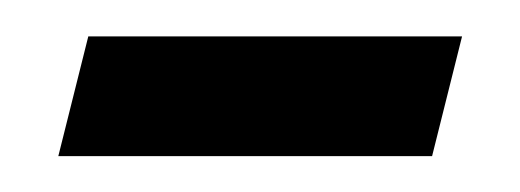

<svg xmlns="http://www.w3.org/2000/svg" viewBox="-20 -262 290 107"><path d="M12.5 -175 29.2 -241.7H237.5L220.8 -175Z"/></svg>

Font: Afacad
Style: Italic
Weight: 400
Italic angle: -14°
Designer: Kristian Moeller
Foundry: Dicotype
Version: Version 1.000